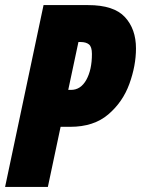

<svg xmlns="http://www.w3.org/2000/svg" viewBox="-25 -734 554 754"><path d="M-5 0H163L213 -236H251Q343 -236 400 -284.5Q457 -333 483 -404.5Q509 -476 509 -544Q509 -620 465.5 -667Q422 -714 321 -714H146ZM243 -381 283 -569H291Q313 -569 324.5 -559.5Q336 -550 336 -522Q336 -460 314 -420.5Q292 -381 254 -381Z"/></svg>

Font: Noto Sans Display Condensed Black
Style: Italic
Weight: 900
Width: 3
Italic angle: -192°
Designer: Monotype Design Team
Foundry: Monotype Imaging Inc.
Version: Version 1.900